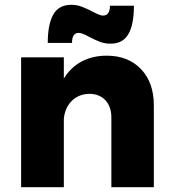

<svg xmlns="http://www.w3.org/2000/svg" viewBox="-20 -780 714 800"><path d="M621 -341V0H444V-290Q444 -336 419 -362.5Q394 -389 352 -389Q308 -388 279.5 -360Q251 -332 246 -286V0H68V-541H246V-453Q275 -500 320.5 -524Q366 -548 425 -548Q514 -548 567.5 -492Q621 -436 621 -341ZM441 -598Q417 -598 397 -605.5Q377 -613 350 -627Q322 -643 308 -643Q280 -643 280 -601H179Q179 -679 202 -719.5Q225 -760 277 -760Q300 -760 321 -752Q342 -744 367 -731Q397 -715 409 -715Q438 -715 438 -756H538Q538 -678 515 -638Q492 -598 441 -598Z"/></svg>

Font: Montserrat V1
Style: Bold
Weight: 700
Designer: Julieta Ulanovsky
Foundry: Julieta Ulanovsky
Version: Version 6.001